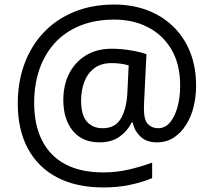

<svg xmlns="http://www.w3.org/2000/svg" viewBox="-20 -734 939 843"><path d="M841 -357Q841 -311 830.5 -267Q820 -223 798 -187.5Q776 -152 744 -130.5Q712 -109 668 -109Q622 -109 595.5 -135.5Q569 -162 563 -196H558Q540 -159 505 -134Q470 -109 417 -109Q341 -109 299.5 -160Q258 -211 258 -295Q258 -361 284 -411.5Q310 -462 357.5 -491Q405 -520 470 -520Q514 -520 556.5 -512.5Q599 -505 623 -496L613 -293Q612 -275 612 -267.5Q612 -260 612 -257Q612 -205 630.5 -188Q649 -171 674 -171Q705 -171 726.5 -196.5Q748 -222 759.5 -264.5Q771 -307 771 -358Q771 -451 733.5 -515.5Q696 -580 630.5 -614Q565 -648 482 -648Q397 -648 331 -621Q265 -594 220.5 -545Q176 -496 153 -429.5Q130 -363 130 -283Q130 -185 165 -116.5Q200 -48 267.5 -12.5Q335 23 433 23Q494 23 549.5 9.5Q605 -4 648 -20V48Q605 66 551.5 77.5Q498 89 433 89Q315 89 231 45Q147 1 102.5 -81.5Q58 -164 58 -280Q58 -373 87 -452.5Q116 -532 171 -590.5Q226 -649 304.5 -681.5Q383 -714 482 -714Q560 -714 625.5 -689.5Q691 -665 739.5 -618.5Q788 -572 814.5 -506Q841 -440 841 -357ZM336 -293Q336 -229 361.5 -200Q387 -171 430 -171Q486 -171 510.5 -213Q535 -255 539 -322L545 -447Q532 -451 512 -454Q492 -457 471 -457Q422 -457 392 -433Q362 -409 349 -371.5Q336 -334 336 -293Z"/></svg>

Font: ltelugu25
Style: Book
Weight: 400
Designer: Jelle Bosma - Monotype Design Team
Foundry: Monotype Imaging Inc.
Version: Version 2.003